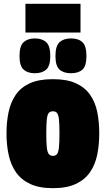

<svg xmlns="http://www.w3.org/2000/svg" viewBox="-20 -974 553 1004"><path d="M14 -276Q14 -337 25 -388.5Q36 -440 62.5 -478.5Q89 -517 136 -538.5Q183 -560 257 -560Q330 -560 377 -538.5Q424 -517 451 -478.5Q478 -440 488.5 -388.5Q499 -337 499 -276Q499 -215 488 -163Q477 -111 450 -72.5Q423 -34 376 -12Q329 10 257 10Q185 10 138 -12Q91 -34 64 -72.5Q37 -111 25.5 -163Q14 -215 14 -276ZM222 -276Q222 -226 225 -201Q228 -176 236 -167.5Q244 -159 257 -159Q270 -159 277.5 -167.5Q285 -176 288 -201Q291 -226 291 -276Q291 -327 288 -351.5Q285 -376 277.5 -384Q270 -392 257 -392Q243 -392 235.5 -384Q228 -376 225 -351.5Q222 -327 222 -276ZM351 -591Q313 -591 291.5 -610Q270 -629 270 -681Q270 -734 291.5 -753.5Q313 -773 351 -773Q390 -773 411 -753.5Q432 -734 432 -681Q432 -629 411 -610Q390 -591 351 -591ZM162 -591Q125 -591 103.5 -610Q82 -629 82 -681Q82 -734 103.5 -753.5Q125 -773 162 -773Q200 -773 221.5 -753.5Q243 -734 243 -681Q243 -629 221.5 -610Q200 -591 162 -591ZM113 -804V-954H401V-804Z"/></svg>

Font: Georama SemiCondensed Black
Style: Regular
Weight: 900
Width: 4
Designer: Jean-Baptiste Levee
Foundry: Production Type
Version: Version 1.001